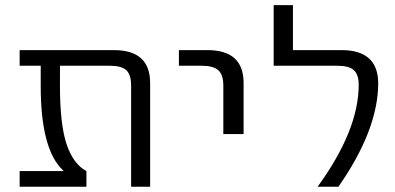

<svg xmlns="http://www.w3.org/2000/svg" viewBox="-20 -710 1502 730"><path d="M550.8 0H478.5V-384.8Q478.5 -425.8 460.4 -442.9Q442.4 -460 398.4 -460H208V-382.8Q208 -236.3 233.4 -161.1Q258.8 -85.9 308.6 -59.6V0H54.7V-59.6H220.7V-61.5Q134.8 -139.6 134.8 -382.8V-460H54.7V-519.5H413.1Q550.8 -519.5 550.8 -394.5Z M660.2 -460V-519.5H768.6Q906.2 -519.5 906.2 -394.5V-200.2H829.1V-384.8Q829.1 -425.8 810.1 -442.9Q791 -460 747.1 -460Z M1278.3 -519.5Q1417 -519.5 1418 -394.5Q1418 -216.8 1266.6 0H1187.5Q1343.8 -214.8 1343.8 -387.7Q1343.8 -426.8 1325.2 -443.4Q1306.6 -460 1262.7 -460H1020.5V-690.4H1093.8V-519.5Z"/></svg>

Font: Mgen+ 1c regular
Style: Regular
Weight: 400
Designer: [Source Han Sans]
Ryoko NISHIZUKA  (kana & ideographs); Paul D. Hunt (Latin, Greek & Cyrillic); Wenlong ZHANG  (bopomofo
Version: Version 1.059.20150602